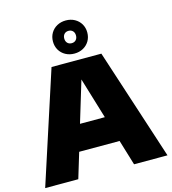

<svg xmlns="http://www.w3.org/2000/svg" viewBox="-141 -1119 1103 1232"><g transform="rotate(-15 411.0 -502.5)"><path d="M595.5 0 544.5 -168.5H276L225 0H5L245.5 -740H576.5L817.5 0ZM327.5 -340.5H492.5L410 -613ZM296.5 -895Q296.5 -926.5 311.2 -951.5Q326 -976.5 352 -990.8Q378 -1005 410.5 -1005Q443 -1005 469 -990.8Q495 -976.5 509.8 -951.5Q524.5 -926.5 524.5 -895Q524.5 -863.5 509.8 -838.5Q495 -813.5 469 -799.2Q443 -785 410.5 -785Q378 -785 352 -799.2Q326 -813.5 311.2 -838.5Q296.5 -863.5 296.5 -895ZM449.5 -895Q449.5 -913.5 438.8 -924.8Q428 -936 410.5 -936Q393 -936 382.2 -924.8Q371.5 -913.5 371.5 -895Q371.5 -876.5 382.2 -865.2Q393 -854 410.5 -854Q428 -854 438.8 -865.2Q449.5 -876.5 449.5 -895Z"/></g></svg>

Font: Encode Sans Semi Expanded Black
Style: Regular
Weight: 900
Width: 6
Designer: Multiple Designers
Foundry: Impallari Type
Version: Version 2.000